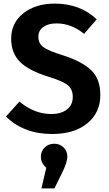

<svg xmlns="http://www.w3.org/2000/svg" viewBox="-20 -728 605 1066"><path d="M284 -708Q424 -708 517 -621L447 -540Q376 -598 294 -598Q248 -598 220.5 -578.5Q193 -559 193 -523Q193 -487 220.5 -466.5Q248 -446 332 -420Q435 -387 486 -338.5Q537 -290 537 -200Q537 -103 465 -43.5Q393 16 269 16Q112 16 13 -81L88 -164Q170 -95 265 -95Q319 -95 351.5 -120Q384 -145 384 -190Q384 -232 357 -254.5Q330 -277 252 -301Q139 -336 90.5 -385Q42 -434 42 -513Q42 -601 110 -654.5Q178 -708 284 -708ZM281 70Q312 70 333 90.5Q354 111 354 142Q354 170 328 225L282 318H210L237 203Q207 178 207 142Q207 112 228 91Q249 70 281 70Z"/></svg>

Font: Fira Sans SemiBold
Style: Regular
Weight: 600
Designer: bBox Type GmbH & Carrois Corporate GbR & Edenspiekermann AG
Foundry: bBox Type GmbH & Carrois Corporate GbR & Edenspiekermann AG
Version: Version 4.301;PS 004.301;hotconv 1.0.88;makeotf.lib2.5.64775